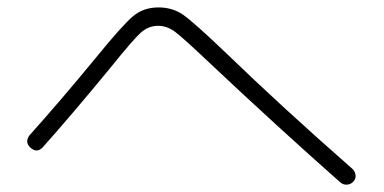

<svg xmlns="http://www.w3.org/2000/svg" viewBox="-20 -608 1040 520"><path d="M95.7 -209Q80.1 -192.4 62.5 -208Q45.9 -223.6 60.5 -242.2Q144.5 -335.9 239.3 -451.2Q312.5 -541 340.8 -564.5Q369.1 -587.9 409.2 -587.9Q447.3 -587.9 476.1 -567.9Q504.9 -547.9 593.8 -462.9Q743.2 -318.4 933.6 -151.4Q941.4 -144.5 942.9 -134.3Q944.3 -124 937 -116.2Q929.7 -108.4 919.4 -107.9Q909.2 -107.4 901.4 -114.3Q732.4 -263.7 548.8 -436.5Q476.6 -504.9 454.6 -521.5Q432.6 -538.1 408.2 -538.1Q381.8 -538.1 360.8 -519Q339.8 -500 279.3 -424.8Q175.8 -298.8 95.7 -209Z"/></svg>

Font: Rounded Mgen+ 1mn light
Style: Regular
Weight: 200
Designer: [Source Han Sans]
Ryoko NISHIZUKA  (kana & ideographs); Paul D. Hunt (Latin, Greek & Cyrillic); Wenlong ZHANG  (bopomofo
Version: Version 1.059.20150602